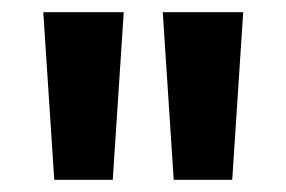

<svg xmlns="http://www.w3.org/2000/svg" viewBox="-20 -712 470 315"><path d="M69 -417 51 -692H183L165 -417ZM265 -417 247 -692H379L361 -417Z"/></svg>

Font: FiraGO SemiBold
Style: Regular
Weight: 600
Designer: bBox Type
Foundry: bBox Type GmbH
Version: Version 1.001;PS 001.001;hotconv 1.0.88;makeotf.lib2.5.64775